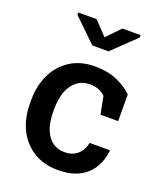

<svg xmlns="http://www.w3.org/2000/svg" viewBox="-142 -854 809 956"><g transform="rotate(20 262.5 -376.0)"><path d="M277.3 10.3Q203.1 10.3 148.7 -23.7Q94.2 -57.6 64.7 -117.4Q35.2 -177.2 35.2 -255.4V-272.5Q35.2 -349.1 64.5 -409.2Q93.8 -469.2 148.2 -503.7Q202.6 -538.1 276.9 -538.1Q344.7 -538.1 395 -516.4Q445.3 -494.6 477.5 -462.4L478 -321.3H384.3L366.2 -414.6Q352.5 -428.7 331.5 -437.3Q310.5 -445.8 285.6 -445.8Q245.1 -445.8 216.6 -423.8Q188 -401.9 173.1 -363Q158.2 -324.2 158.2 -272.5V-255.4Q158.2 -199.7 173.3 -161.6Q188.5 -123.5 215.6 -104Q242.7 -84.5 277.8 -84.5Q320.3 -84.5 346.9 -107.4Q373.5 -130.4 381.8 -170.9H488.3L489.7 -168Q483.9 -116.2 459.2 -75.9Q434.6 -35.6 389.9 -12.7Q345.2 10.3 277.3 10.3ZM436.5 -761.8V-749.1L314 -631.4H228.5L106 -750V-761.8H203.6L271.5 -690.5L340.3 -761.8Z"/></g></svg>

Font: Roboto Slab LO Medium
Style: Regular
Weight: 500
Designer: Google
Version: Version 2.000